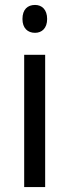

<svg xmlns="http://www.w3.org/2000/svg" viewBox="-20 -758 281 778"><path d="M122 -738C92 -738 71 -720 71 -681C71 -644 92 -625 122 -625C150 -625 171 -644 171 -681C171 -719 150 -738 122 -738ZM163 -536H78V0H163Z"/></svg>

Font: Noto Sans Thai Looped SemiCondensed
Style: Regular
Weight: 400
Width: 4
Designer: Sasikarn Vongin, Ben Mitchell
Foundry: The Fontpad Ltd
Version: Version 1.001